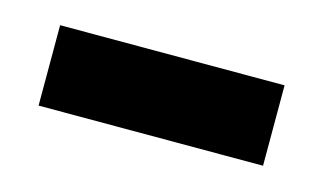

<svg xmlns="http://www.w3.org/2000/svg" viewBox="-32 -367 397 233"><g transform="rotate(15 166.5 -250.5)"><path d="M23 -200V-301H305V-200Z"/></g></svg>

Font: Pixelify Sans
Style: Regular
Weight: 400
Designer: Stefie Justprince
Foundry: Typecalism Foundryline
Version: Version 1.000;February 13, 2025;FontCreator 15.0.0.3015 64-b